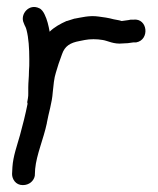

<svg xmlns="http://www.w3.org/2000/svg" viewBox="-20 -543 458 557"><path d="M375 -420C415 -427 409 -491 367 -486H359C351 -484 345 -484 333 -482C332 -482 329 -483 326 -484L310 -487C302 -489 294 -491 287 -492L266 -495C239 -499 215 -492 197 -489H196L174 -482H173C155 -474 137 -464 124 -451C121 -468 117 -486 109 -502C106 -508 101 -516 94 -519C64 -534 37 -501 49 -476C52 -467 55 -465 57 -456C63 -433 65 -403 65 -371C65 -358 65 -345 64 -336V-335C64 -318 62 -305 62 -289V-272C62 -266 62 -265 61 -258C58 -243 59 -248 60 -242C54 -212 46 -180 38 -151C30 -122 18 -90 16 -58L15 -38C15 -24 25 -6 46 -6C65 -6 78 -18 81 -33V-34L82 -53C86 -95 106 -139 116 -186V-187C121 -215 131 -245 133 -275C135 -295 137 -317 142 -332L150 -358L160 -386C168 -409 183 -419 211 -424L226 -427C241 -430 261 -430 278 -427C292 -425 310 -414 336 -417C346 -417 355 -418 367 -420Z"/></svg>

Font: Stray Cat
Style: ExBd
Weight: 800
Version: Version 1.0